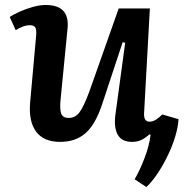

<svg xmlns="http://www.w3.org/2000/svg" viewBox="-20 -555 742 770"><path d="M19 -487Q34 -497 58.5 -508Q83 -519 111 -527Q139 -535 163 -535Q260 -535 251 -442L223 -156Q219 -117 225.5 -99.5Q232 -82 256 -82Q281 -82 298 -103.5Q315 -125 338 -187L456 -521H581L558 -104Q555 -67 580 -67Q593 -67 606 -75.5Q619 -84 631 -96L696 -77Q694 -44 682 -5Q670 34 651 72.5Q632 111 610 143.5Q588 176 567 195L520 164Q541 128 560 78Q579 28 584 -15L579 -16Q565 -3 548.5 5.5Q532 14 510 14Q467 14 451.5 -16Q436 -46 443 -96L482 -383L472 -386L390 -138Q363 -56 323 -21Q283 14 221 14Q155 14 124.5 -27.5Q94 -69 101 -146L125 -413Q127 -436 121.5 -445Q116 -454 99 -454Q75 -454 43 -434Z"/></svg>

Font: Literata 7pt SemiBold
Style: Italic
Weight: 600
Italic angle: -2°
Designer: Latin by Veronika Burian and Jose Scaglione. Greek by Irene Vlachou. Cyrillic by Vera Evstafieva
Foundry: TypeTogether
Version: Version 3.002